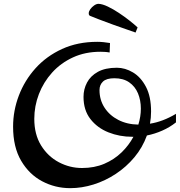

<svg xmlns="http://www.w3.org/2000/svg" viewBox="-20 -961 945 1009"><path d="M349.1 27.8Q270 27.8 201.7 -8.3Q133.3 -44.4 91.1 -116.2Q48.8 -188 48.8 -295.4Q48.8 -379.4 79.1 -459Q109.4 -538.6 166.7 -602.3Q224.1 -666 306.2 -703.6Q388.2 -741.2 491.2 -741.2Q506.8 -741.2 523.9 -739.5Q541 -737.8 558.1 -734.9L556.2 -685.1Q543.5 -687.5 531.2 -688.2Q519 -689 507.8 -689Q427.7 -689 363.5 -659.4Q299.3 -629.9 253.9 -579.6Q208.5 -529.3 184.3 -466.3Q160.2 -403.3 160.2 -336.4Q160.2 -254.4 196 -196.5Q231.9 -138.7 289.3 -108.4Q346.7 -78.1 411.1 -78.1Q476.1 -78.1 528.1 -100.3Q580.1 -122.6 618.7 -159.9Q657.2 -197.3 681.2 -242.2H674.8Q608.4 -242.2 550 -265.4Q491.7 -288.6 455.3 -335.2Q418.9 -381.8 418.9 -452.1Q418.9 -492.2 437.3 -527.1Q455.6 -562 494.4 -583.5Q533.2 -605 594.2 -605Q637.7 -605 679 -580.3Q720.2 -555.7 747.1 -504.6Q773.9 -453.6 773.9 -375Q773.9 -341.3 768.1 -311Q835 -321.3 904.8 -362.8V-317.9Q872.1 -292 832.8 -274.7Q793.5 -257.3 752 -249Q729 -185.5 686.3 -134.5Q643.6 -83.5 588.4 -47.1Q533.2 -10.7 471.7 8.5Q410.2 27.8 349.1 27.8ZM707 -306.2Q720.2 -348.1 720.2 -390.1Q720.2 -434.1 705.1 -470.5Q689.9 -506.8 658.9 -528.3Q627.9 -549.8 581.1 -549.8Q539.6 -549.8 521.2 -532.5Q502.9 -515.1 502.9 -487.8Q502.9 -436 529.3 -395.3Q555.7 -354.5 601.8 -330.8Q647.9 -307.1 707 -306.2ZM692.4 -790Q674.8 -796.4 643.6 -807.1Q612.3 -817.9 574.2 -831.5Q536.1 -845.2 498 -859.9L455.1 -877Q446.3 -879.4 446.3 -891.1Q446.3 -900.9 454.3 -912.4Q462.4 -923.8 474.6 -932.4Q486.8 -940.9 498 -940.9Q518.6 -939.9 546.6 -926.5Q574.7 -913.1 604.5 -893.3Q634.3 -873.5 660.4 -853Q686.5 -832.5 703.1 -816.9Z"/></svg>

Font: Norican
Style: Regular
Weight: 400
Designer: Vernon Adams
Foundry: Vernon Adams
Version: Version 1.100; ttfautohint (v1.8.4.7-5d5b);gftools[0.9.33]